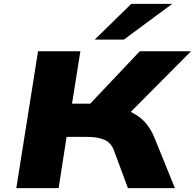

<svg xmlns="http://www.w3.org/2000/svg" viewBox="-20 -969 1004 989"><path d="M64 0 176 -705H394L351 -435H474L422 -411L700 -705H964L629 -368L544 -425Q610 -414 655 -392Q700 -370 728.5 -337.5Q757 -305 775 -261L881 0H639L567 -194Q553 -233 519 -248.5Q485 -264 426 -264H323L282 0ZM468 -765 656 -949H867L618 -765Z"/></svg>

Font: Nunito Sans 7pt Expanded Black
Style: Italic
Weight: 900
Width: 7
Italic angle: -9°
Designer: Vernon Adams
Foundry: Vernon Adams
Version: Version 3.101;gftools[0.9.27]